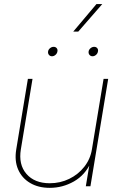

<svg xmlns="http://www.w3.org/2000/svg" viewBox="-20 -906 576 934"><path d="M222.2 7.8Q166.5 7.8 126.5 -15.9Q86.4 -39.6 68.1 -81.8Q49.8 -124 59.1 -179.7L115.7 -522.5H138.2L81.5 -179.7Q69.3 -105.5 108.6 -60.1Q147.9 -14.6 222.2 -14.6Q272.9 -14.6 316.7 -35.9Q360.4 -57.1 389.9 -94.5Q419.4 -131.8 427.2 -179.7L483.9 -522.5H506.3L419.9 0H397.5L417 -117.2H422.9Q394.5 -54.7 339.6 -23.4Q284.7 7.8 222.2 7.8ZM430.2 -632.3Q420.9 -632.3 415.3 -639.2Q409.7 -646 411.1 -655.8Q412.6 -665 420.7 -671.6Q428.7 -678.2 438 -678.2Q447.8 -678.2 453.1 -671.6Q458.5 -665 456.5 -655.8Q455.1 -646 447.3 -639.2Q439.5 -632.3 430.2 -632.3ZM232.9 -632.3Q223.6 -632.3 218 -639.2Q212.4 -646 213.9 -655.8Q215.3 -665 223.4 -671.6Q231.4 -678.2 240.7 -678.2Q250.5 -678.2 255.9 -671.6Q261.2 -665 259.3 -655.8Q257.8 -646 250 -639.2Q242.2 -632.3 232.9 -632.3ZM336.4 -752.4 449.2 -886.2H477.5L360.8 -752.4Z"/></svg>

Font: Inter 28pt Thin
Style: Italic
Weight: 250
Italic angle: -9.3988°
Designer: Rasmus Andersson
Foundry: rsms
Version: Version 4.001;git-66647c0bb